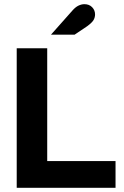

<svg xmlns="http://www.w3.org/2000/svg" viewBox="-20 -899 592 919"><path d="M60 0V-668H206V-128H533V0ZM224 -733 327 -849Q341 -865 355.5 -872Q370 -879 384 -879Q407 -879 421 -864.5Q435 -850 435 -830Q435 -816 428 -803.5Q421 -791 398 -774L337 -733Z"/></svg>

Font: Atkinson Hyperlegible Next
Style: Bold
Weight: 700
Designer: Elliott Scott, Megan Eiswerth, Linus Boman, Theodore Petrosky, Letters from Sweden
Foundry: Applied Design Works, Letters from Sweden
Version: Version 2.001